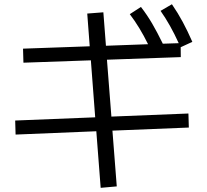

<svg xmlns="http://www.w3.org/2000/svg" viewBox="-20 -818 978 908"><path d="M435.5 -197.3 53.7 -181.6 51.8 -248 430.2 -263.2 409.7 -532.7 90.8 -521.5 88.9 -587.9 404.3 -599.1 392.6 -753.9 468.8 -759.8 481 -601.6 680.2 -608.9Q641.1 -689 593.8 -751L646.5 -785.2Q675.3 -748 699.5 -706.8Q723.6 -665.5 750 -611.3L825.2 -613.8Q785.2 -701.7 739.3 -766.6L793 -797.9Q821.3 -756.8 844.2 -714.1Q867.2 -671.4 889.6 -620.1L834.5 -594.7L835 -547.9L485.8 -535.6L506.8 -266.6L871.1 -281.2L873 -214.8L511.7 -200.2L532.2 63.5L456.1 70.3Z"/></svg>

Font: Pretendard JP
Style: Regular
Weight: 400
Designer: Base glyphs from Inter by Rasmus Andersson; Hangeul glyphs from Noto Sans CJK(Source Han Sans) by Jang Soo-young and Kan
Foundry: Kil Hyung-jin
Version: Version 1.309